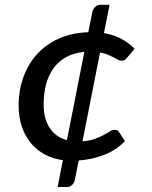

<svg xmlns="http://www.w3.org/2000/svg" viewBox="-20 -648 620 783"><path d="M236.5 5Q196.5 0 163.2 -17.8Q130 -35.5 106.2 -64Q82.5 -92.5 69.2 -131.2Q56 -170 56 -217.5Q56 -280 75.5 -333.8Q95 -387.5 131.5 -427.5Q168 -467.5 220.8 -491Q273.5 -514.5 340 -516.5L357 -601Q359.5 -611 368.2 -619.8Q377 -628.5 389 -628.5H427L404 -513Q444 -506 474.5 -489.8Q505 -473.5 529 -449L498 -412.5Q493 -406 488.2 -403.2Q483.5 -400.5 475 -400.5Q468.5 -400.5 461.2 -404.5Q454 -408.5 444 -413.8Q434 -419 420.2 -424.8Q406.5 -430.5 388 -434L316.5 -72Q346.5 -74 367.2 -81.8Q388 -89.5 402.8 -97.5Q417.5 -105.5 427.8 -112Q438 -118.5 447 -118.5Q460 -118.5 465.5 -109.5L489.5 -72.5Q452.5 -34.5 403.5 -16Q354.5 2.5 301 6.5L285 87Q282.5 98 274 106.2Q265.5 114.5 253.5 114.5H215ZM158 -222.5Q158 -163.5 182.8 -126Q207.5 -88.5 253 -76.5L324 -436.5Q282.5 -432.5 251.5 -416Q220.5 -399.5 199.8 -371.8Q179 -344 168.5 -306.2Q158 -268.5 158 -222.5Z"/></svg>

Font: Lato Semibold
Style: Italic
Weight: 600
Italic angle: -7°
Designer: Lukasz Dziedzic
Foundry: tyPoland Lukasz Dziedzic
Version: Version 2.006; 2014-01-15